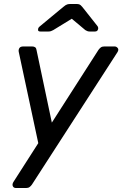

<svg xmlns="http://www.w3.org/2000/svg" viewBox="-20 -753 613 963"><path d="M49 157 172 -35 74 -493Q72 -503 77 -511.5Q82 -520 97 -520H141Q161 -520 163 -503L240 -138L474 -503Q479 -510 485.5 -515Q492 -520 503 -520H555Q564 -520 570.5 -512Q577 -504 569 -491L140 173Q135 180 128.5 185Q122 190 111 190H60Q48 190 44 180Q40 170 49 157ZM171 -606Q171 -614 180 -621L297 -718Q310 -729 317.5 -731Q325 -733 333 -733H363Q372 -733 378 -731Q384 -729 393 -718L469 -622Q474 -615 472 -607Q469 -595 457 -595H429Q423 -595 418 -597Q413 -599 408 -602L340 -659L247 -602Q241 -599 236 -597Q231 -595 224 -595H182Q169 -595 171 -606Z"/></svg>

Font: SVN-Rubik
Style: Italic
Weight: 400
Italic angle: -12°
Designer: Hubert and Fischer
Foundry: Hubert & Fischer
Version: Version 2.101; ttfautohint (v1.8.3)